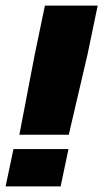

<svg xmlns="http://www.w3.org/2000/svg" viewBox="-51 -664 368 684"><path d="M18 -184 73 -471 109 -644H297L261 -471L194 -184ZM-31 0 -3 -133H193L165 0Z"/></svg>

Font: Kanit
Style: Bold Italic
Weight: 700
Italic angle: -12°
Designer: Katatrad Team
Foundry: CadsonDemak
Version: Version 2.000; ttfautohint (v1.8.3)